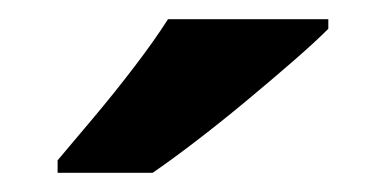

<svg xmlns="http://www.w3.org/2000/svg" viewBox="-20 -786 402 200"><path d="M322 -756Q308 -742 285 -722Q262 -702 235.5 -680Q209 -658 183.5 -638.5Q158 -619 139 -606H40V-619Q56 -638 77.5 -663.5Q99 -689 120 -716.5Q141 -744 155 -766H322Z"/></svg>

Font: Noto Sans Nag Mundari
Style: Bold
Weight: 700
Version: Version 1.000